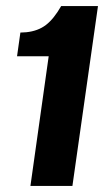

<svg xmlns="http://www.w3.org/2000/svg" viewBox="-20 -611 342 631"><path d="M80 0 140 -426H36L47 -504L66 -505Q105 -509 131 -529Q157 -549 181 -591H302L218 0Z"/></svg>

Font: Alumni Sans Thin ExtraBold
Style: Italic
Weight: 800
Italic angle: -8°
Version: Version 1.016